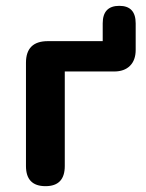

<svg xmlns="http://www.w3.org/2000/svg" viewBox="-20 -630 501 658"><path d="M136 8Q69 8 69 -61V-415Q69 -489 144 -489H332V-550Q332 -610 389 -610Q445 -610 445 -550V-459Q445 -424 425.5 -404.5Q406 -385 371 -385H202V-61Q202 8 136 8Z"/></svg>

Font: Chiron GoRound TC SB
Style: Regular
Weight: 500
Designer: Ryoko NISHIZUKA 西塚涼子 (kana, bopomofo & ideographs); Paul D. Hunt (Latin, Greek & Cyrillic); Sandoll Communications 산돌커뮤니
Foundry: Adobe
Version: Version 1.000;hotconv 1.1.1;makeotfexe 2.6.0